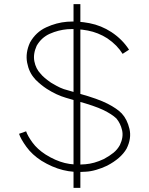

<svg xmlns="http://www.w3.org/2000/svg" viewBox="-20 -827 720 927"><path d="M498 -642Q454 -670 404 -679.5Q354 -689 306 -686Q261 -682 220.5 -664Q180 -646 157 -606Q139 -566 146 -530.5Q153 -495 176 -471Q189 -454 226 -428L233 -424Q253 -412 270 -404Q287 -396 308 -391L363 -375Q453 -350 499 -326.5Q545 -303 568 -279Q594 -251 605 -205Q616 -159 591 -109Q564 -62 497 -27Q472 -15 444.5 -7Q417 1 394 2Q336 7 284 -6Q232 -19 180 -51Q135 -80 107.5 -118Q80 -156 72 -181L106 -193Q114 -170 137 -138.5Q160 -107 200 -81Q248 -51 293 -40Q338 -29 392 -34Q434 -37 481 -59Q509 -74 528 -89.5Q547 -105 559 -127Q577 -165 569.5 -198Q562 -231 542 -255Q520 -276 478.5 -296Q437 -316 353 -339L298 -355Q253 -368 206 -398Q177 -417 151 -443L148 -447Q120 -477 111 -524.5Q102 -572 125 -622Q153 -672 203 -695Q253 -718 304 -722Q356 -726 412.5 -715Q469 -704 518 -672Q571 -637 603 -587L572 -567Q559 -588 541 -606.5Q523 -625 498 -642ZM368 -807V80H335V-807Z"/></svg>

Font: SUIT Variable
Style: Regular
Weight: 400
Designer: Sunn Youn; Korean Glyphs from Source Han Sans (Sandoll Communications; Soo-young Jang, Joo-yeon Kang)
Foundry: Sunn
Version: Version 1.150;FEAKit 1.0